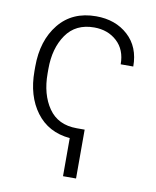

<svg xmlns="http://www.w3.org/2000/svg" viewBox="-81 -601 686 843"><g transform="rotate(10 261.5 -179.5)"><path d="M315.9 178.7H257.8V8.8Q161.1 0 107.7 -71.8Q54.2 -143.6 54.2 -253.9V-274.4Q54.2 -390.6 114 -464.4Q173.8 -538.1 279.8 -538.1Q366.2 -538.1 422.1 -487.3Q478 -436.5 478 -349.1H421.9Q421.9 -414.1 381.3 -451.2Q340.8 -488.3 279.8 -488.3Q197.3 -488.3 155 -427.2Q112.8 -366.2 112.8 -274.4V-253.9Q112.8 -160.6 154.8 -99.9Q196.8 -39.1 280.3 -39.1H315.9Z"/></g></svg>

Font: Roboto Web
Style: Light
Weight: 300
Designer: Google
Version: Version 1.200310; 2013